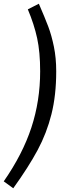

<svg xmlns="http://www.w3.org/2000/svg" viewBox="-44 -862 328 1028"><path d="M257 -480Q257 -352 231.5 -250.5Q206 -149 157.5 -58.5Q109 32 27 146L-24 109Q77 -36 124 -179Q171 -322 171 -480Q171 -583 155 -657Q139 -731 105 -812L164 -842Q197 -766 214.5 -719.5Q232 -673 244.5 -612.5Q257 -552 257 -480Z"/></svg>

Font: Fira Sans Extra Condensed
Style: Italic
Weight: 400
Width: 3
Italic angle: -8°
Designer: Carrois Corporate & Edenspiekermann AG
Foundry: Carrois Corporate GbR & Edenspiekermann AG
Version: Version 4.203